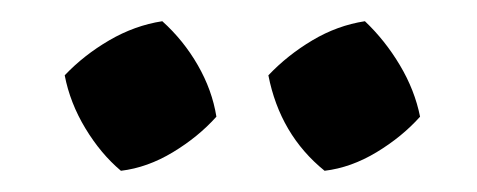

<svg xmlns="http://www.w3.org/2000/svg" viewBox="-20 -742 450 181"><path d="M133 -722Q153 -704 166.5 -680.5Q180 -657 184 -632Q167 -613 143 -598.5Q119 -584 94 -581Q75 -597 60.5 -621Q46 -645 41 -671Q59 -690 83 -704Q107 -718 133 -722ZM324 -722Q343 -704 357 -680.5Q371 -657 376 -632Q359 -613 335 -598.5Q311 -584 286 -581Q244 -615 233 -671Q251 -690 274.5 -704Q298 -718 324 -722Z"/></svg>

Font: Piazzolla SemiBold
Style: Regular
Weight: 600
Designer: Juan Pablo del Peral
Foundry: Huerta Tipografica
Version: Version 1.330